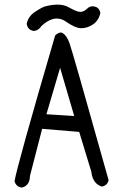

<svg xmlns="http://www.w3.org/2000/svg" viewBox="-20 -831 540 850"><path d="M212.4 -746.1Q222.2 -749 229.7 -749Q237.3 -749 242.7 -748Q257.3 -745.6 271 -735.8Q313.5 -706.1 340.1 -706.1Q366.7 -706.1 392.1 -723.1Q417 -740.2 424.3 -773.4Q421.9 -786.6 414.3 -794.2Q406.7 -801.8 391.1 -803.2Q376 -803.2 366.2 -793Q351.1 -778.3 335.4 -778.3Q320.3 -778.3 282.2 -799.8Q262.7 -810.5 233.9 -810.5Q210.9 -810.5 181.6 -803.2Q167 -799.8 134.8 -778.3Q105 -758.8 98.1 -725.6Q100.6 -711.4 108.4 -703.6Q116.2 -695.8 130.9 -693.8Q150.4 -696.8 162.1 -713.9V-714.8Q188.5 -739.3 212.4 -746.1ZM249 -687Q237.8 -687 224.1 -673.8Q55.2 -96.2 44.4 -28.8Q47.4 -17.6 54.7 -10.3Q62 -2.9 76.2 -0.5Q90.8 -3.9 99.1 -12.7Q112.3 -25.4 112.8 -52.7L166.5 -260.7L330.6 -247.1L384.3 -70.8Q387.7 -38.1 404.8 -20.5Q415.5 -10.3 431.2 -4.9Q455.1 -9.8 460.9 -33.2Q300.8 -604.5 287.6 -640.1Q275.4 -673.8 257.8 -684.1Q253.9 -687 249 -687ZM246.1 -530.8 308.6 -317.4 185.5 -325.2Z"/></svg>

Font: Bakudai
Style: ExtraLight
Weight: 200
Version: Version 1.48